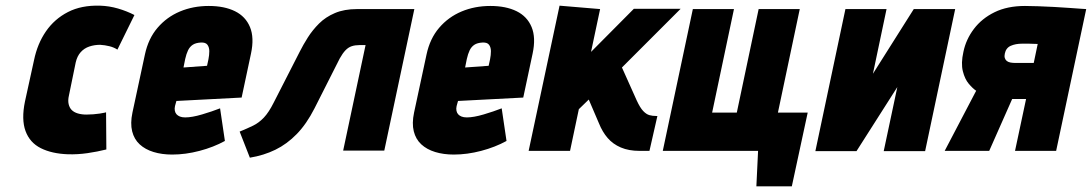

<svg xmlns="http://www.w3.org/2000/svg" viewBox="-20 -532 3850 677"><path d="M394 -357 454 -479Q427 -493 396 -502Q365 -511 333 -512Q267 -514 219.5 -489.5Q172 -465 142 -421.5Q112 -378 100 -320L68 -174Q55 -111 70 -70Q85 -29 124 -9.5Q163 10 220 12Q254 13 288.5 8Q323 3 355 -5L354 -136Q354 -136 348 -134.5Q342 -133 331.5 -131.5Q321 -130 309 -129Q297 -128 285 -128Q268 -128 254.5 -132Q241 -136 233 -144Q225 -152 222 -165Q219 -178 223 -195L247 -312Q252 -334 264.5 -348Q277 -362 295 -368Q313 -374 333 -374Q350 -373 366 -369Q382 -365 394 -357Z M597 -158 602 -176 832 -188 865 -343Q877 -399 861.5 -436.5Q846 -474 808.5 -492.5Q771 -511 716 -511Q661 -511 614.5 -491.5Q568 -472 535.5 -434Q503 -396 491 -340L447 -135Q439 -97 446 -69Q453 -41 472.5 -23Q492 -5 521.5 4Q551 13 587 13Q634 13 683.5 0Q733 -13 773 -35L756 -150Q728 -139 692.5 -128.5Q657 -118 633 -118Q622 -118 614.5 -121Q607 -124 602.5 -129Q598 -134 596.5 -141.5Q595 -149 597 -158ZM715 -323 710 -300 627 -294 633 -324Q637 -342 643 -354.5Q649 -367 659.5 -374Q670 -381 688 -382Q705 -383 711.5 -374Q718 -365 718 -351.5Q718 -338 715 -323Z M1239 -500Q1194 -500 1161 -486Q1128 -472 1105 -449Q1082 -426 1065.5 -400Q1049 -374 1037 -350L945 -170Q928 -136 910.5 -117.5Q893 -99 872.5 -89Q852 -79 825 -68L861 24Q910 16 951 -4Q992 -24 1026.5 -59.5Q1061 -95 1089 -150L1178 -326Q1188 -344 1198 -354.5Q1208 -365 1220 -369Q1232 -373 1247 -373H1269L1190 -1H1335L1441 -500Z M1590 -158 1595 -176 1825 -188 1858 -343Q1870 -399 1854.5 -436.5Q1839 -474 1801.5 -492.5Q1764 -511 1709 -511Q1654 -511 1607.5 -491.5Q1561 -472 1528.5 -434Q1496 -396 1484 -340L1440 -135Q1432 -97 1439 -69Q1446 -41 1465.5 -23Q1485 -5 1514.5 4Q1544 13 1580 13Q1627 13 1676.5 0Q1726 -13 1766 -35L1749 -150Q1721 -139 1685.5 -128.5Q1650 -118 1626 -118Q1615 -118 1607.5 -121Q1600 -124 1595.5 -129Q1591 -134 1589.5 -141.5Q1588 -149 1590 -158ZM1708 -323 1703 -300 1620 -294 1626 -324Q1630 -342 1636 -354.5Q1642 -367 1652.5 -374Q1663 -381 1681 -382Q1698 -383 1704.5 -374Q1711 -365 1711 -351.5Q1711 -338 1708 -323Z M2225 -178 2173 -294 2380 -501H2215L2064 -349L2096 -500L1953 -512L1844 0H1990L2021 -147L2056 -181L2092 -97Q2104 -67 2122.5 -45.5Q2141 -24 2169 -12Q2197 0 2235 0H2270L2298 -123H2294Q2281 -123 2270 -126Q2259 -129 2248 -140.5Q2237 -152 2225 -178Z M2800 -500H2655L2578 -135H2491L2568 -500H2423L2317 0H2653L2647 125H2772L2828 -135H2723Z M3106 -500H2961L2855 1H3000L3144 -225L3096 1H3242L3348 -500H3202L3058 -272Z M3594 -511Q3532 -511 3487 -489Q3442 -467 3414 -430Q3386 -393 3377 -349Q3368 -309 3375 -281Q3382 -253 3396 -236.5Q3410 -220 3422 -212L3311 0H3468L3549 -183Q3552 -183 3554.5 -183Q3557 -183 3559.5 -183Q3562 -183 3564 -183H3598L3559 0H3704L3810 -500Q3810 -500 3794 -501Q3778 -502 3752 -504Q3726 -506 3697 -507.5Q3668 -509 3640.5 -510Q3613 -511 3594 -511ZM3562 -310Q3551 -310 3543 -311.5Q3535 -313 3530 -317Q3525 -321 3523 -327.5Q3521 -334 3523 -343Q3527 -363 3544 -370.5Q3561 -378 3584 -378Q3589 -378 3595 -378Q3601 -378 3608 -378Q3615 -378 3623 -377.5Q3631 -377 3639 -377L3625 -310Z"/></svg>

Font: Advent Pro ExtraBold
Style: Italic
Weight: 800
Italic angle: -12°
Version: Version 3.000